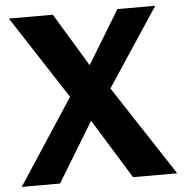

<svg xmlns="http://www.w3.org/2000/svg" viewBox="-53 -793 810 844"><g transform="rotate(-5 352.5 -371.0)"><path d="M435 -397 663 -742H496L353 -507L211 -742H17L255 -376L9 0H178L338 -263L500 0H695Z"/></g></svg>

Font: Cheyenne Sans
Style: Bold
Weight: 700
Designer: The Public Sans project authors (U.S. Web Design System), Libre Franklin designed by Pablo Impallari and Rodrigo Fuenzal
Foundry: The Cheyenne Sans Project Authors
Version: Version 2.007